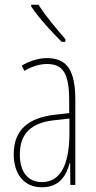

<svg xmlns="http://www.w3.org/2000/svg" viewBox="-20 -783 408 813"><path d="M143 -763H112V-756C145 -705 203 -644 241 -606H257V-617C218 -663 178 -708 143 -763ZM178 -537C144 -537 105 -525 72 -505L83 -483C121 -505 154 -512 178 -512C246 -512 273 -475 273 -355V-304L211 -297C101 -284 38 -234 38 -129C38 -57 73 10 158 10C234 10 262 -43 275 -93H277L278 0H299V-358C299 -489 262 -537 178 -537ZM210 -274 274 -281V-220C274 -97 242 -12 158 -12C99 -12 64 -54 64 -129C64 -217 111 -263 210 -274Z"/></svg>

Font: Noto Sans Bengali ExtraCondensed Thin
Style: Regular
Weight: 100
Width: 2
Designer: Joana Ranito - Universal Thirst; Jelle Bosma - Monotype Design Team
Foundry: Universal Thirst ehf.
Version: Version 3.000